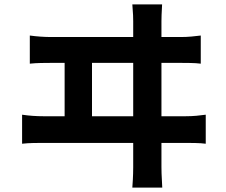

<svg xmlns="http://www.w3.org/2000/svg" viewBox="-20 -810 1040 883"><path d="M725.5 -789.9Q723.7 -759.4 723.1 -740.9Q722.5 -722.4 722.5 -712.1Q722.5 -704.7 722.5 -666.6Q722.5 -628.4 722.5 -569.8Q722.5 -511.1 722.5 -442.7Q722.5 -374.3 722.5 -306.2Q722.5 -238 722.5 -180.4Q722.5 -122.7 722.5 -85.3Q722.5 -48 722.5 -42.3Q722.5 -35.9 723 -12.7Q723.5 10.5 726.2 52.7H588.6Q591.6 11.1 592.1 -11.1Q592.6 -33.3 592.6 -40.3Q592.6 -46 592.6 -83.4Q592.6 -120.9 592.6 -179.7Q592.6 -238.6 592.6 -307.9Q592.6 -377.2 592.6 -446.1Q592.6 -515 592.6 -573.7Q592.6 -632.3 592.6 -669.7Q592.6 -707.1 592.6 -712.1Q592.6 -723.1 592 -739.5Q591.4 -756 588.6 -789.9ZM277.2 -244.5V-576.8H403.1V-244.5ZM81.6 -282.5Q105.7 -278.9 131.4 -277.1Q157 -275.4 179.9 -275.4H833.1Q859.9 -275.4 883.5 -277.6Q907.2 -279.9 926.2 -282.5V-149Q904.8 -151.8 877.7 -152.3Q850.6 -152.8 833.1 -152.8H179.9Q157.8 -152.8 132.3 -152.3Q106.7 -151.8 81.6 -149ZM117.1 -646.6Q141 -643.3 166.7 -641.5Q192.4 -639.7 216.1 -639.7H810Q837 -639.7 860.3 -641.9Q883.5 -644 903.3 -646.6V-517.2Q881.9 -520 854.4 -520.4Q826.9 -520.8 810 -520.8H216.1Q193.2 -520.8 167.6 -520.3Q142 -519.8 117.1 -517.2Z"/></svg>

Font: Shanggu Sans SC VF
Style: Regular
Weight: 250
Designer: GuiWonder
Version: Version 1.021